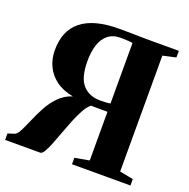

<svg xmlns="http://www.w3.org/2000/svg" viewBox="-131 -871 980 997"><g transform="rotate(20 358.5 -372.5)"><path d="M1.5 0V-35.5L36 -46.5Q50.5 -51 63.8 -77Q77 -103 92.8 -140.2Q108.5 -177.5 129.5 -216.8Q150.5 -256 181 -287.5Q211.5 -319 254.5 -332.5Q198 -343 160.2 -370.8Q122.5 -398.5 103.5 -438.8Q84.5 -479 84.5 -526.5Q84.5 -580 101.2 -620.8Q118 -661.5 152.5 -689.2Q187 -717 239 -731Q291 -745 362 -745Q398 -745 424.2 -744.5Q450.5 -744 475.2 -743.5Q500 -743 530.5 -743H691V-706.5L619 -690.5V-50L694 -35.5V0H371V-35.5L451 -50V-319Q426 -319 403.2 -319Q380.5 -319 360 -319.5Q342 -305.5 326 -276.8Q310 -248 295.2 -212Q280.5 -176 267 -138.8Q253.5 -101.5 241 -70Q228.5 -38.5 217.2 -19.2Q206 0 195.5 0ZM394.5 -361Q411.5 -361 427.5 -362Q443.5 -363 451 -365V-699.5Q440 -701 429 -701.8Q418 -702.5 407.2 -703Q396.5 -703.5 385 -703.5Q341.5 -703.5 314.5 -681.2Q287.5 -659 275.2 -620Q263 -581 263 -531Q263 -440 298.2 -400.5Q333.5 -361 394.5 -361Z"/></g></svg>

Font: Merriweather 96pt ExtraBold
Style: Regular
Weight: 800
Version: Version 2.100